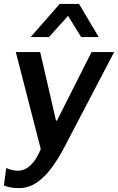

<svg xmlns="http://www.w3.org/2000/svg" viewBox="-33 -778 605 984"><path d="M64 186Q40 186 20.5 182.5Q1 179 -13 172L-1 83Q9 88 26.5 92.5Q44 97 60 97Q77 97 96.5 88Q116 79 137 54.5Q158 30 176 -14L48 -511H173L254 -160H259L436 -511H552L297 -24Q267 34 232 81.5Q197 129 155.5 157.5Q114 186 64 186ZM124 -588 273 -758H372L473 -588H383L286 -745H359L218 -588Z"/></svg>

Font: Chivo Medium Medium
Style: Italic
Weight: 500
Italic angle: -8.05°
Version: Version 2.002